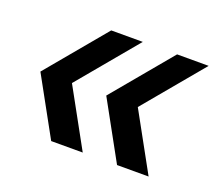

<svg xmlns="http://www.w3.org/2000/svg" viewBox="-75 -589 674 589"><g transform="rotate(20 262.0 -294.0)"><path d="M355 -103 251 -292 412 -485H515L354 -292L458 -103ZM140 -103 36 -292 197 -485H300L139 -292L243 -103Z"/></g></svg>

Font: Alumni Sans Thin
Style: Bold Italic
Weight: 700
Italic angle: -8°
Version: Version 1.016